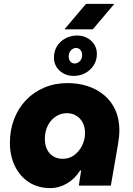

<svg xmlns="http://www.w3.org/2000/svg" viewBox="-20 -956 685 989"><path d="M240 13Q176 13 129 -17.5Q82 -48 56.5 -101Q31 -154 31 -220Q31 -287 53 -343.5Q75 -400 114.5 -441Q154 -482 208.5 -505Q263 -528 328 -528Q384 -528 432.5 -512Q481 -496 518 -464.5Q555 -433 575 -387.5Q595 -342 595 -283Q595 -269 593.5 -254Q592 -239 587 -208L551 0H386L398 -78H393Q366 -35 325 -11Q284 13 240 13ZM303 -138Q337 -138 362.5 -157Q388 -176 403 -206.5Q418 -237 418 -271Q418 -301 406.5 -323.5Q395 -346 374 -359.5Q353 -373 324 -373Q292 -373 266 -355Q240 -337 225.5 -307.5Q211 -278 211 -241Q211 -210 222 -187Q233 -164 254 -151Q275 -138 303 -138ZM360 -565Q317 -565 287.5 -591.5Q258 -618 258 -660Q258 -693 274 -718.5Q290 -744 317.5 -758.5Q345 -773 376 -773Q420 -773 449.5 -746Q479 -719 479 -678Q479 -645 462.5 -619.5Q446 -594 419 -579.5Q392 -565 360 -565ZM364 -629Q380 -629 391.5 -641Q403 -653 403 -674Q403 -689 394 -699Q385 -709 372 -709Q358 -709 346 -697.5Q334 -686 334 -664Q334 -649 342.5 -639Q351 -629 364 -629ZM312 -805 423 -936H569L458 -805Z"/></svg>

Font: MuseoModerno ExtraBold
Style: Italic
Weight: 800
Italic angle: -9°
Designer: Pablo Cosgaya, Héctor Gatti, Marcela Romero, and the Authors of The MuseoModerno Project.
Foundry: Omnibus-Type Team
Version: Version 1.003